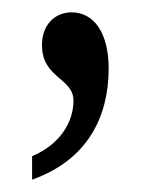

<svg xmlns="http://www.w3.org/2000/svg" viewBox="-20 -137 247 311"><path d="M32 116V154C122 122 156 52 156 -26C156 -84 132 -117 96 -117C69 -117 48 -97 48 -64C48 -10 99 -11 99 26C99 61 77 97 32 116Z"/></svg>

Font: Noto Serif Armenian ExtraCondensed
Style: Regular
Weight: 400
Width: 2
Designer: Monotype Design Team
Foundry: Monotype Imaging Inc.
Version: Version 2.008